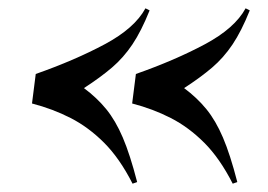

<svg xmlns="http://www.w3.org/2000/svg" viewBox="-20 -493 646 462"><path d="M340 -468Q320 -418 298.5 -386Q277 -354 249.5 -330.5Q222 -307 182 -281Q213 -258 235.5 -230.5Q258 -203 275.5 -162Q293 -121 310 -55L299 -51Q268 -112 230.5 -149.5Q193 -187 150 -209Q107 -231 57 -244L66 -315Q160 -348 232 -386.5Q304 -425 330 -473ZM581 -468Q561 -418 539.5 -386Q518 -354 490.5 -330.5Q463 -307 423 -281Q454 -258 476.5 -230.5Q499 -203 516.5 -162Q534 -121 551 -55L540 -51Q509 -112 471.5 -149.5Q434 -187 391 -209Q348 -231 298 -244L307 -315Q401 -348 473 -386.5Q545 -425 571 -473Z"/></svg>

Font: Literata 72pt Black
Style: Italic
Weight: 900
Italic angle: -2°
Designer: Latin by Veronika Burian and Jose Scaglione. Greek by Irene Vlachou. Cyrillic by Vera Evstafieva
Foundry: TypeTogether
Version: Version 3.002